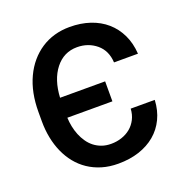

<svg xmlns="http://www.w3.org/2000/svg" viewBox="-133 -857 951 988"><g transform="rotate(-20 343.0 -363.5)"><path d="M53.3 -328.8V-380.7Q53.3 -488.3 90.9 -568.2Q109.7 -608.3 136.4 -639.6Q163 -670.8 196.2 -692.6Q229.4 -714.5 269 -725.9Q308.6 -737.2 353.3 -737.2Q413.7 -737.2 464.3 -720.2Q514.9 -703.1 552 -670.8Q589.1 -638.5 611.3 -592.2Q633.5 -545.8 637.1 -487.6H506Q502.5 -552.9 458.8 -589.5Q414.4 -626.4 353.3 -626.4Q280.2 -626.4 234 -567.5Q187.9 -508.5 182.9 -411.6H429.7V-302.2H182.9Q183.9 -277.7 188.9 -253Q193.9 -228.3 203.1 -205.6Q212.4 -182.9 225.9 -163.4Q239.3 -143.8 257.6 -129.4Q275.9 -115.1 298.8 -106.9Q321.7 -98.7 349.8 -98.7Q380.7 -98.7 408.2 -108Q435.7 -117.2 456.7 -134.6Q477.6 -152 490.6 -177.4Q503.6 -202.8 505.3 -234.7H637.1Q634.2 -177.9 612.4 -132.5Q590.6 -87 552.9 -55.4Q515.3 -23.8 463.8 -6.9Q412.3 9.9 349.8 9.9Q301.5 9.9 260.7 -2.3Q219.8 -14.6 186.8 -36.8Q153.8 -58.9 128.7 -90Q103.7 -121.1 87 -158.7Q70.3 -196.4 61.8 -239.5Q53.3 -282.7 53.3 -328.8Z"/></g></svg>

Font: Inter P Semi Bold
Style: Regular
Weight: 600
Designer: Rasmus Andersson
Foundry: rsms
Version: Version 3.018;git-588b23468